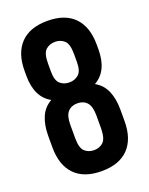

<svg xmlns="http://www.w3.org/2000/svg" viewBox="-136 -780 668 860"><g transform="rotate(-20 198.0 -350.0)"><path d="M370 -168Q370 -83 326 -37.5Q282 8 198 8Q114 8 70 -37.5Q26 -83 26 -168V-223Q26 -274 42 -311.5Q58 -349 94 -369Q26 -406 26 -510V-532Q26 -617 70 -662.5Q114 -708 198 -708Q282 -708 326 -662.5Q370 -617 370 -532V-510Q370 -407 302 -369Q338 -349 354 -311.5Q370 -274 370 -223ZM136 -171Q136 -124 154 -108Q172 -92 198 -92Q224 -92 241.5 -108Q259 -124 260 -171V-236Q260 -278 243.5 -296.5Q227 -315 198 -315Q169 -315 152.5 -296.5Q136 -278 136 -236ZM136 -489Q136 -447 153.5 -431Q171 -415 198 -415Q224 -415 242 -431Q260 -447 260 -489V-528Q260 -576 242 -592Q224 -608 198 -608Q172 -608 154 -592Q136 -576 136 -528Z"/></g></svg>

Font: Bebas Neue
Style: Regular
Weight: 400
Designer: Ryoichi Tsunekawa
Foundry: Ryoichi Tsunekawa
Version: Version 1.300